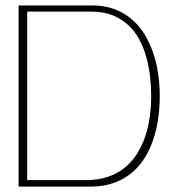

<svg xmlns="http://www.w3.org/2000/svg" viewBox="-20 -690 684 710"><path d="M48.8 -669.9V0H315.4Q361.8 0 398.9 -12.9Q436 -25.9 464.4 -48.6Q492.7 -71.3 512.9 -102.8Q533.2 -134.3 545.9 -171.4Q558.6 -208.5 564.7 -250.2Q570.8 -292 570.8 -335Q570.8 -376 564.9 -416.7Q559.1 -457.5 546.4 -494.6Q533.7 -531.7 513.9 -564Q494.1 -596.2 466.3 -619.6Q438.5 -643.1 402.3 -656.5Q366.2 -669.9 320.8 -669.9ZM80.6 -23.9V-647H318.4Q362.8 -647 396.2 -633.5Q429.7 -620.1 454.3 -597.2Q479 -574.2 495.4 -543.5Q511.7 -512.7 521.2 -478Q530.8 -443.4 534.9 -406.7Q539.1 -370.1 539.1 -335Q539.1 -296.4 533.9 -258.3Q528.8 -220.2 517.1 -185.8Q505.4 -151.4 486.8 -121.6Q468.3 -91.8 441.4 -70.1Q414.6 -48.3 378.7 -36.1Q342.8 -23.9 297.4 -23.9Z"/></svg>

Font: SaysetthaMai Thin
Style: Regular
Weight: 100
Designer: John M. Durdin
Foundry: Lao Script for Windows
Version: Version 1.101